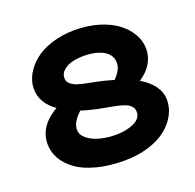

<svg xmlns="http://www.w3.org/2000/svg" viewBox="-116 -756 905 890"><g transform="rotate(-20 336.5 -311.0)"><path d="M544.9 -310.1Q632.8 -257.8 632.8 -183.1Q632.8 -146 614 -111.1Q595.2 -76.2 560.5 -48.3Q525.9 -20.5 471.7 -3.7Q417.5 13.2 352.1 13.2Q276.4 13.2 216.1 -2.7Q155.8 -18.6 118.4 -45.7Q81.1 -72.8 61.5 -107.2Q42 -141.6 42 -180.2Q42 -268.1 138.2 -324.2Q69.8 -372.6 69.8 -442.9Q69.8 -478.5 88.6 -512.7Q107.4 -546.9 141.1 -574.2Q174.8 -601.6 227.1 -618.2Q279.3 -634.8 340.8 -634.8Q403.8 -634.8 457.5 -618.7Q511.2 -602.5 547.1 -575.4Q583 -548.3 603 -513.4Q623 -478.5 623 -440.9Q623 -362.3 544.9 -310.1ZM337.9 -507.8Q309.1 -507.8 283.4 -501.7Q257.8 -495.6 239 -480Q220.2 -464.4 220.2 -441.9Q220.2 -432.1 223.6 -424.3Q227.1 -416.5 235.1 -410.6Q243.2 -404.8 250.5 -400.6Q257.8 -396.5 272.2 -392.6Q286.6 -388.7 295.2 -386.7Q303.7 -384.8 322 -381.1Q340.3 -377.4 348.1 -376Q386.2 -369.1 436 -354Q473.1 -391.1 473.1 -424.8Q473.1 -464.8 436 -486.3Q398.9 -507.8 337.9 -507.8ZM355 -112.8Q406.7 -112.8 444.3 -129.9Q481.9 -147 481.9 -180.2Q481.9 -188 479.7 -194.8Q477.5 -201.7 472.4 -207Q467.3 -212.4 462.4 -216.6Q457.5 -220.7 448 -224.4Q438.5 -228 431.4 -230.5Q424.3 -232.9 411.6 -235.8Q398.9 -238.8 390.9 -240.2Q382.8 -241.7 367.7 -244.6Q352.5 -247.6 344.2 -249Q290.5 -258.3 237.8 -274.9Q192.9 -233.4 192.9 -196.8Q192.9 -170.9 217 -151.4Q241.2 -131.8 277.6 -122.3Q314 -112.8 355 -112.8Z"/></g></svg>

Font: BioRhyme ExtraBold
Style: Regular
Weight: 800
Designer: Aoife Mooney
Foundry: Aoife Mooney Type
Version: Version 1.500;PS 001.500;hotconv 1.0.88;makeotf.lib2.5.64775